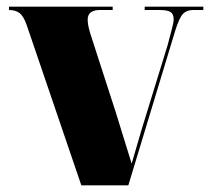

<svg xmlns="http://www.w3.org/2000/svg" viewBox="-20 -556 630 576"><path d="M60 -481Q51 -507 39 -516.5Q27 -526 7 -526V-536H318V-526H280Q243 -526 243 -497Q243 -481 251 -455L328 -217Q338 -185 351 -142.5Q364 -100 375 -65Q381 -86 388.5 -111.5Q396 -137 405 -168L483 -421Q491 -452 496 -470.5Q501 -489 501 -498Q501 -514 491.5 -520Q482 -526 458 -526H414V-536H590V-526H560Q540 -526 529 -514.5Q518 -503 506 -465L365 0H224Z"/></svg>

Font: Noto Serif Display SemiCondensed Black
Style: Regular
Weight: 900
Width: 4
Designer: Monotype Design Team
Foundry: Monotype Imaging Inc.
Version: Version 2.009